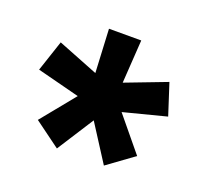

<svg xmlns="http://www.w3.org/2000/svg" viewBox="-79 -819 616 576"><g transform="rotate(20 229.5 -531.5)"><path d="M154 -336 71 -397 159 -505 23 -540 56 -639 185 -588 178 -727H281L272 -589L403 -639L435 -540L299 -505L388 -397L304 -336L229 -453Z"/></g></svg>

Font: Muli ExtraBold
Style: Regular
Weight: 800
Designer: Vernon Adams
Foundry: Vernon Adams
Version: Version 2.000